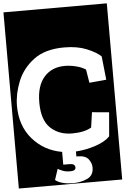

<svg xmlns="http://www.w3.org/2000/svg" viewBox="-80 -965 802 1227"><g transform="rotate(-5 321.5 -352.0)"><path d="M-10 213V-917H653V213ZM471 121Q471 92 451.5 66.5Q432 41 382 41H374V9Q439 5 501.5 -16Q564 -37 594 -69L607 -222L498 -232L484 -135Q439 -108 360 -108Q276 -108 222 -159Q168 -210 168 -323Q168 -430 217.5 -486Q267 -542 351 -542Q384 -542 421 -533Q458 -524 484 -507L498 -421L607 -431L591 -582Q560 -611 500 -635.5Q440 -660 357 -660Q234 -660 161 -605Q88 -550 56 -470Q24 -390 24 -314Q24 -186 97.5 -101Q171 -16 286 4V86H323Q347 86 354.5 93Q362 100 362 111Q362 132 326 132Q298 132 278.5 124Q259 116 248 109L225 179Q262 209 341 209Q389 209 430 190Q471 171 471 121Z"/></g></svg>

Font: Zilla Slab Highlight
Style: Bold
Weight: 700
Designer: Typotheque Type Foundry
Foundry: Typotheque type foundry
Version: Version 1.1; 2017; ttfautohint (v1.6)